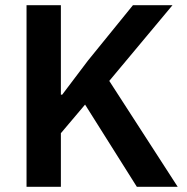

<svg xmlns="http://www.w3.org/2000/svg" viewBox="-20 -718 718 738"><path d="M506 0H663L400 -407L643 -698H491L318 -485L219 -354H214V-698H82V0H214V-206L307 -316Z"/></svg>

Font: IBM Plex Devanagari Medium
Style: Regular
Weight: 600
Designer: Mike Abbink, Paul van der Laan, Pieter van Rosmalen, Erin McLaughlin
Foundry: Bold Monday
Version: Version 1.0